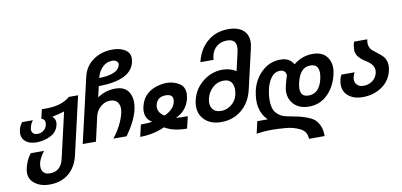

<svg xmlns="http://www.w3.org/2000/svg" viewBox="-86 -1026 3291 1573"><g transform="rotate(-10 1559.0 -240.0)"><path d="M190 -166Q217 -166 239 -182.5Q261 -199 267 -225Q278 -272 240 -283L258 -359H298Q421 -359 494 -420H570L459 62Q437 156 373.5 208Q310 260 215 260Q134 260 84 216Q34 172 52 95Q67 29 106 -20H216Q177 33 168 69Q157 115 173.5 142.5Q190 170 233 170Q324 170 347 69L434 -309Q384 -294 330 -283Q365 -257 353 -209Q339 -152 285 -126Q230 -99 168 -99Q106 -99 72 -132.5Q38 -166 52 -225Q58 -254 80 -283H170Q151 -260 143 -228Q136 -199 148.5 -182.5Q161 -166 190 -166Z M879 -421Q960 -421 992 -365Q1024 -309 1004 -222Q983 -131 903 -20H793Q870 -118 893 -216Q905 -266 885.5 -298.5Q866 -331 819 -331Q776 -331 740.5 -300Q705 -269 695 -226L648 -20H538L662 -557Q682 -644 751 -692Q820 -740 913 -740Q981 -740 1024 -708Q1067 -676 1052 -610Q1019 -467 750 -464L729 -374Q796 -421 879 -421ZM941 -607Q945 -626 930.5 -638Q916 -650 895 -650Q846 -650 812 -616Q778 -582 765 -529Q923 -532 941 -607Z M1327 -98Q1333 -98 1346.5 -97Q1360 -96 1371 -96Q1377 -96 1395 -95.5Q1413 -95 1425 -95L1402 4Q1288 4 1217 -39Q1122 4 1012 4L1035 -95Q1102 -95 1129 -101Q1060 -144 1081 -236Q1109 -356 1238 -386Q1272 -394 1299 -394Q1360 -394 1409 -362Q1464 -325 1443 -236Q1420 -140 1327 -98ZM1332 -229Q1347 -295 1276 -295Q1205 -295 1190 -229Q1177 -171 1239 -133Q1319 -170 1332 -229Z M1875 -740Q1967 -740 2009.5 -691Q2052 -642 2031 -553L1955 -224Q1932 -121 1860.5 -60.5Q1789 0 1688 0Q1592 0 1541 -60Q1490 -120 1512 -214Q1533 -304 1606.5 -362.5Q1680 -421 1770 -421Q1834 -421 1883 -389L1918 -542Q1943 -650 1848 -650Q1799 -650 1764 -622.5Q1729 -595 1718 -547Q1713 -525 1714 -513H1604Q1628 -617 1700 -678.5Q1772 -740 1875 -740ZM1702 -90Q1751 -90 1790 -121.5Q1829 -153 1840 -203Q1852 -256 1834 -294Q1816 -331 1763 -331Q1711 -331 1671.5 -294.5Q1632 -258 1620 -203Q1609 -154 1631.5 -122Q1654 -90 1702 -90Z M2522 -420Q2605 -420 2642.5 -364Q2680 -308 2660 -223Q2637 -126 2575 -64Q2511 0 2419 0Q2331 0 2285 -56.5Q2239 -113 2259 -199Q2271 -248 2283 -283Q2280 -330 2233 -330Q2189 -330 2160 -292Q2133 -256 2120 -204Q2096 -97 2120 -30Q2129 -7 2151.5 12.5Q2174 32 2199 40Q2217 46 2267.5 55.5Q2318 65 2329 68Q2360 76 2396 90Q2434 105 2454.5 125.5Q2475 146 2489 181Q2502 215 2501 260H2371Q2370 199 2317 172Q2262 145 2201 140Q2126 134 2082 134Q2023 134 1956 144L1979 44H2066Q1974 -45 2011 -208Q2032 -297 2098 -359Q2163 -420 2253 -420Q2328 -420 2361 -362Q2431 -420 2522 -420ZM2547 -206Q2575 -330 2485 -330Q2399 -330 2371 -206Q2344 -90 2430 -90Q2520 -90 2547 -206Z M2887 -90Q2929 -90 2961 -113Q2993 -136 3003 -176Q3017 -234 2956 -276Q2955 -277 2941 -286Q2927 -295 2925 -296.5Q2923 -298 2910.5 -307.5Q2898 -317 2895.5 -320.5Q2893 -324 2884 -333.5Q2875 -343 2873 -349Q2871 -355 2866.5 -366Q2862 -377 2862 -387Q2862 -397 2862.5 -409.5Q2863 -422 2866 -436Q2868 -447 2873 -460H2983Q2968 -397 3011 -362Q3016 -358 3029.5 -347.5Q3043 -337 3051 -330Q3054 -328 3062 -321.5Q3070 -315 3072.5 -312.5Q3075 -310 3081.5 -304Q3088 -298 3090.5 -295Q3093 -292 3097.5 -286Q3102 -280 3104.5 -275Q3107 -270 3109.5 -263Q3112 -256 3114 -248Q3122 -216 3113 -177Q3094 -94 3025 -47Q2956 0 2866 0Q2783 0 2737 -46Q2691 -92 2709 -173Q2713 -192 2724 -212H2834Q2825 -198 2819 -173Q2811 -137 2830.5 -113.5Q2850 -90 2887 -90Z"/></g></svg>

Font: Miedinger
Style: Bold-Italic
Weight: 700
Italic angle: -13°
Version: Version 001.000